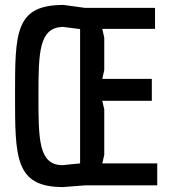

<svg xmlns="http://www.w3.org/2000/svg" viewBox="-20 -752 690 779"><path d="M234 -82C136 -82 136 -187 136 -366C136 -542 139 -639 234 -643L305 -634V-89ZM609 -635V-720H325L238 -732C41 -732 41 -620 41 -366C41 -112 41 7 236 7L325 0H618V-89H395L403 -124V-308L395 -343H596V-432H395L403 -468V-599L395 -635Z"/></svg>

Font: Economica
Style: Bold
Weight: 700
Designer: Vicente Lamonaca
Foundry: Vicente Lamonaca
Version: Version 1.100